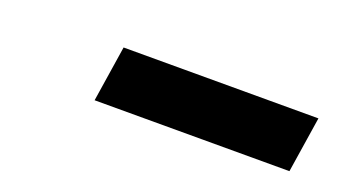

<svg xmlns="http://www.w3.org/2000/svg" viewBox="-27 -810 554 313"><g transform="rotate(20 250.0 -653.5)"><path d="M137 -605 152 -702H490L475 -605Z"/></g></svg>

Font: Mulish Black
Style: Italic
Weight: 900
Italic angle: -9°
Designer: Vernon Adams
Foundry: Vernon Adams
Version: Version 3.603; ttfautohint (v1.8.3)